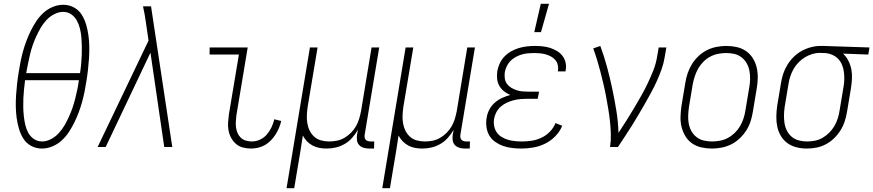

<svg xmlns="http://www.w3.org/2000/svg" viewBox="-20 -768 4562 1003"><path d="M199 8Q168 8 142.5 -6Q117 -20 102 -44Q87 -68 79 -95.5Q71 -123 67 -152Q63 -181 62.5 -211Q62 -241 64 -271.5Q66 -302 69.5 -332.5Q73 -363 78 -393Q82 -420 87.5 -447Q93 -474 100.5 -501Q108 -528 118 -554.5Q128 -581 140.5 -606.5Q153 -632 169 -656.5Q185 -681 207 -701Q229 -721 256 -732Q283 -743 310 -743Q341 -743 366.5 -729Q392 -715 407 -691Q422 -667 430 -639.5Q438 -612 442 -583Q446 -554 446.5 -524Q447 -494 445 -463.5Q443 -433 439.5 -402.5Q436 -372 431 -342Q427 -315 421.5 -288Q416 -261 408.5 -234Q401 -207 391 -180.5Q381 -154 368.5 -128.5Q356 -103 340 -78.5Q324 -54 302 -34Q280 -14 253 -3Q226 8 199 8ZM398 -386Q402 -410 404 -433.5Q406 -457 407 -480.5Q408 -504 407.5 -527.5Q407 -551 405 -574Q403 -597 397.5 -619Q392 -641 381.5 -660.5Q371 -680 352.5 -693Q334 -706 310 -706Q287 -706 263.5 -694Q240 -682 222 -662.5Q204 -643 191.5 -621Q179 -599 168.5 -576Q158 -553 150 -529.5Q142 -506 136.5 -482Q131 -458 126 -434Q121 -410 117 -387V-386ZM200 -29Q223 -29 246 -41Q269 -53 287 -72.5Q305 -92 317.5 -114Q330 -136 340.5 -159Q351 -182 359 -205.5Q367 -229 373 -253Q379 -277 384 -301Q389 -325 392 -348V-349H111Q108 -325 105.5 -301.5Q103 -278 102 -254.5Q101 -231 101.5 -207.5Q102 -184 104.5 -161Q107 -138 112 -116Q117 -94 127.5 -74.5Q138 -55 157 -42Q176 -29 200 -29Z M532 0H490L756 -556L742 -652Q739 -673 735.5 -693.5Q732 -714 727 -735H769L880 0H838L766 -493Z M1291 8Q1269 8 1248.5 2.5Q1228 -3 1213 -16Q1198 -29 1188 -47Q1178 -65 1174 -86Q1170 -107 1171.5 -128.5Q1173 -150 1176 -172L1228 -483H1075V-520H1274L1215 -166Q1213 -150 1212 -134Q1211 -118 1213 -102.5Q1215 -87 1221 -73Q1227 -59 1238 -48.5Q1249 -38 1264.5 -33.5Q1280 -29 1296 -29Q1317 -29 1338 -38.5Q1359 -48 1374 -65.5Q1389 -83 1398.5 -103.5Q1408 -124 1413 -145L1449 -136Q1445 -118 1437.5 -100Q1430 -82 1419.5 -65.5Q1409 -49 1395 -34.5Q1381 -20 1364.5 -10.5Q1348 -1 1329 3.5Q1310 8 1291 8Z M1477 215 1599 -520H1639L1587 -209Q1584 -188 1583 -166.5Q1582 -145 1585.5 -124Q1589 -103 1598 -85Q1607 -67 1622 -53.5Q1637 -40 1657.5 -34.5Q1678 -29 1700 -29Q1720 -29 1740 -33Q1760 -37 1778.5 -47.5Q1797 -58 1813 -74Q1829 -90 1839.5 -108.5Q1850 -127 1856 -147Q1862 -167 1866 -187L1921 -520H1961L1885 -64Q1884 -57 1885 -50Q1886 -43 1890.5 -38Q1895 -33 1902 -31Q1909 -29 1916 -29H1935L1934 8H1909Q1894 8 1880 4Q1866 0 1856.5 -10Q1847 -20 1845 -34.5Q1843 -49 1845 -64L1850 -90Q1837 -68 1820 -48.5Q1803 -29 1780.5 -16Q1758 -3 1734 2.5Q1710 8 1686 8Q1666 8 1647.5 4.5Q1629 1 1612.5 -8Q1596 -17 1583.5 -30Q1571 -43 1562 -60Q1556 -18 1549 24Q1542 66 1535 107L1517 215Z M1977 215 2099 -520H2139L2087 -209Q2084 -188 2083 -166.5Q2082 -145 2085.5 -124Q2089 -103 2098 -85Q2107 -67 2122 -53.5Q2137 -40 2157.5 -34.5Q2178 -29 2200 -29Q2220 -29 2240 -33Q2260 -37 2278.5 -47.5Q2297 -58 2313 -74Q2329 -90 2339.5 -108.5Q2350 -127 2356 -147Q2362 -167 2366 -187L2421 -520H2461L2385 -64Q2384 -57 2385 -50Q2386 -43 2390.5 -38Q2395 -33 2402 -31Q2409 -29 2416 -29H2435L2434 8H2409Q2394 8 2380 4Q2366 0 2356.5 -10Q2347 -20 2345 -34.5Q2343 -49 2345 -64L2350 -90Q2337 -68 2320 -48.5Q2303 -29 2280.5 -16Q2258 -3 2234 2.5Q2210 8 2186 8Q2166 8 2147.5 4.5Q2129 1 2112.5 -8Q2096 -17 2083.5 -30Q2071 -43 2062 -60Q2056 -18 2049 24Q2042 66 2035 107L2017 215Z M2703 8Q2679 8 2654.5 5Q2630 2 2608.5 -5.5Q2587 -13 2567.5 -26.5Q2548 -40 2536.5 -59.5Q2525 -79 2521.5 -103Q2518 -127 2522 -152Q2525 -173 2535.5 -194Q2546 -215 2564 -231Q2582 -247 2603 -256.5Q2624 -266 2646 -272Q2628 -279 2613 -291Q2598 -303 2588.5 -319.5Q2579 -336 2577 -356Q2575 -376 2578 -397Q2582 -418 2591 -437.5Q2600 -457 2615.5 -473Q2631 -489 2650.5 -500Q2670 -511 2690.5 -517Q2711 -523 2732 -525.5Q2753 -528 2773 -528Q2794 -528 2814 -526Q2834 -524 2853 -518Q2872 -512 2889 -502Q2906 -492 2918 -476.5Q2930 -461 2934.5 -441.5Q2939 -422 2935 -401L2934 -395H2894L2895 -399Q2897 -415 2893.5 -429.5Q2890 -444 2880.5 -455Q2871 -466 2858 -473Q2845 -480 2831 -484Q2817 -488 2801.5 -489.5Q2786 -491 2770 -491Q2754 -491 2738 -489.5Q2722 -488 2706 -483.5Q2690 -479 2674.5 -470.5Q2659 -462 2647 -450Q2635 -438 2627.5 -422.5Q2620 -407 2617 -391Q2615 -375 2617 -359Q2619 -343 2628 -330.5Q2637 -318 2650 -310Q2663 -302 2678 -297Q2693 -292 2709.5 -290.5Q2726 -289 2742 -289H2796L2789 -252H2735Q2717 -252 2699.5 -250.5Q2682 -249 2664 -244.5Q2646 -240 2628.5 -232Q2611 -224 2596.5 -211.5Q2582 -199 2573 -182Q2564 -165 2561 -147Q2558 -128 2561.5 -109.5Q2565 -91 2575 -76.5Q2585 -62 2600.5 -52.5Q2616 -43 2633 -38Q2650 -33 2669 -31Q2688 -29 2707 -29Q2733 -29 2758.5 -33Q2784 -37 2808.5 -48.5Q2833 -60 2852.5 -80Q2872 -100 2882 -125L2917 -111Q2905 -81 2881 -56.5Q2857 -32 2827.5 -17.5Q2798 -3 2766 2.5Q2734 8 2703 8ZM2771 -600 2805 -748H2848L2806 -600Z M3167 0Q3172 -34 3171 -67.5Q3170 -101 3166.5 -134Q3163 -167 3157.5 -199.5Q3152 -232 3146 -264.5Q3140 -297 3132.5 -328.5Q3125 -360 3117 -391.5Q3109 -423 3099.5 -454Q3090 -485 3079 -515L3116 -528Q3136 -474 3151 -418.5Q3166 -363 3178 -306.5Q3190 -250 3199.5 -192Q3209 -134 3211 -74Q3232 -106 3252 -137.5Q3272 -169 3291 -201Q3310 -233 3328.5 -265.5Q3347 -298 3363 -331.5Q3379 -365 3392.5 -399Q3406 -433 3412 -468L3421 -520H3461L3452 -468Q3447 -437 3436 -406Q3425 -375 3411.5 -345Q3398 -315 3382 -285.5Q3366 -256 3349.5 -227Q3333 -198 3316 -169.5Q3299 -141 3281.5 -112.5Q3264 -84 3245 -56Q3226 -28 3208 0Z M3699 8Q3671 8 3644 2Q3617 -4 3595.5 -19Q3574 -34 3560.5 -56.5Q3547 -79 3540.5 -105Q3534 -131 3535 -159Q3536 -187 3540 -215L3560 -335Q3564 -361 3572.5 -386Q3581 -411 3595 -433.5Q3609 -456 3629 -475Q3649 -494 3673 -506Q3697 -518 3723 -523Q3749 -528 3774 -528Q3802 -528 3829 -522Q3856 -516 3877.5 -501Q3899 -486 3913 -463.5Q3927 -441 3933 -415Q3939 -389 3938.5 -361Q3938 -333 3933 -305L3913 -185Q3909 -159 3901 -134Q3893 -109 3878.5 -86.5Q3864 -64 3844 -45Q3824 -26 3800 -14Q3776 -2 3750 3Q3724 8 3699 8ZM3700 -29Q3720 -29 3741.5 -33Q3763 -37 3782.5 -47.5Q3802 -58 3818.5 -74Q3835 -90 3846 -109Q3857 -128 3864 -149Q3871 -170 3874 -191L3894 -311Q3898 -333 3898.5 -355Q3899 -377 3895 -398Q3891 -419 3881 -437Q3871 -455 3854.5 -468Q3838 -481 3817.5 -486Q3797 -491 3774 -491Q3754 -491 3732.5 -487Q3711 -483 3691 -472.5Q3671 -462 3655 -446Q3639 -430 3628 -411Q3617 -392 3610 -371Q3603 -350 3599 -329L3579 -209Q3576 -187 3575 -165Q3574 -143 3578 -122Q3582 -101 3592 -83Q3602 -65 3618.5 -52Q3635 -39 3656 -34Q3677 -29 3700 -29Z M4195 8Q4167 8 4141 1.5Q4115 -5 4094 -20Q4073 -35 4059.5 -57.5Q4046 -80 4040.5 -106Q4035 -132 4035.5 -160Q4036 -188 4040 -215L4060 -335Q4064 -360 4072 -384Q4080 -408 4094 -430.5Q4108 -453 4127 -471.5Q4146 -490 4169 -502.5Q4192 -515 4217 -521.5Q4242 -528 4266 -528H4281L4522 -520L4516 -483L4384 -488Q4401 -472 4412 -450.5Q4423 -429 4427.5 -405Q4432 -381 4430.5 -355.5Q4429 -330 4425 -305L4405 -185Q4401 -160 4393 -135Q4385 -110 4371 -87.5Q4357 -65 4337.5 -46Q4318 -27 4294.5 -14.5Q4271 -2 4245.5 3Q4220 8 4195 8ZM4196 -29Q4216 -29 4237 -33Q4258 -37 4277 -48Q4296 -59 4312 -75Q4328 -91 4339 -110Q4350 -129 4356.5 -149.5Q4363 -170 4366 -191L4386 -311Q4390 -331 4390.5 -351.5Q4391 -372 4388.5 -392Q4386 -412 4378.5 -430Q4371 -448 4357.5 -461.5Q4344 -475 4325.5 -482.5Q4307 -490 4287 -491H4275Q4272 -491 4269.5 -491.5Q4267 -492 4264 -492Q4244 -492 4224 -486Q4204 -480 4185.5 -469Q4167 -458 4151.5 -442Q4136 -426 4125.5 -407.5Q4115 -389 4108.5 -369Q4102 -349 4099 -329L4079 -209Q4076 -188 4075.5 -166Q4075 -144 4078.5 -123Q4082 -102 4091.5 -84Q4101 -66 4116.5 -53Q4132 -40 4153 -34.5Q4174 -29 4196 -29Z"/></svg>

Font: Iosevka Extralight
Style: Italic
Weight: 200
Italic angle: -9°
Monospace: yes
Designer: Belleve Invis
Foundry: Belleve Invis
Version: Version 32.5.0; ttfautohint (v1.8.4)